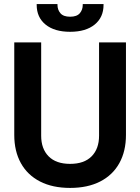

<svg xmlns="http://www.w3.org/2000/svg" viewBox="-20 -908 688 942"><path d="M50 -246V-700H182V-242Q182 -178 218.5 -141Q255 -104 324 -104Q393 -104 429.5 -141Q466 -178 466 -242V-700H598V-246Q598 -166 565.5 -107.5Q533 -49 471.5 -17.5Q410 14 324 14Q238 14 176.5 -17.5Q115 -49 82.5 -107.5Q50 -166 50 -246ZM160 -884V-888H262V-884Q262 -860 276.5 -843Q291 -826 324 -826Q357 -826 371.5 -843Q386 -860 386 -884V-888H488V-884Q488 -823 444.5 -787.5Q401 -752 324 -752Q247 -752 203.5 -787.5Q160 -823 160 -884Z"/></svg>

Font: Space Grotesk Frontify
Style: Bold
Weight: 700
Designer: Florian Karsten
Version: Version 2.000